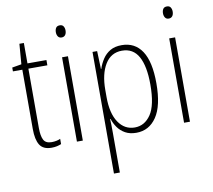

<svg xmlns="http://www.w3.org/2000/svg" viewBox="-98 -890 1314 1186"><g transform="rotate(-10 559.0 -297.0)"><path d="M177 -75Q193 -75 207.5 -78Q222 -81 232 -86V-53Q220 -48 205 -44.5Q190 -41 171 -41Q118 -41 97 -75Q76 -109 76 -175V-547H17V-571L76 -581L86 -708H114V-580H233V-547H114V-175Q114 -125 127 -100Q140 -75 177 -75Z M351 -777Q367 -777 374 -766Q381 -755 381 -740Q381 -722 373 -711.5Q365 -701 350 -701Q335 -701 327.5 -712Q320 -723 320 -739Q320 -755 327 -766Q334 -777 351 -777ZM368 -580V-51H331V-580Z M706 -590Q789 -590 833 -523Q877 -456 877 -321Q877 -180 830 -110.5Q783 -41 703 -41Q662 -41 633.5 -57Q605 -73 587 -98.5Q569 -124 560 -153H557Q558 -136 558.5 -113.5Q559 -91 559 -67V183H522V-580H551L555 -467H557Q568 -500 586.5 -528Q605 -556 634 -573Q663 -590 706 -590ZM702 -556Q633 -556 596 -495.5Q559 -435 559 -335V-290Q559 -188 597 -131.5Q635 -75 699 -75Q761 -75 800 -132.5Q839 -190 839 -320Q839 -435 805.5 -495.5Q772 -556 702 -556Z M1023 -777Q1039 -777 1046 -766Q1053 -755 1053 -740Q1053 -722 1045 -711.5Q1037 -701 1022 -701Q1007 -701 999.5 -712Q992 -723 992 -739Q992 -755 999 -766Q1006 -777 1023 -777ZM1040 -580V-51H1003V-580Z"/></g></svg>

Font: Noto Sans Tamil UI Condensed ExtraLight
Style: Regular
Weight: 200
Width: 3
Designer: Jelle Bosma - Monotype Design Team
Foundry: Monotype Imaging Inc.
Version: Version 2.004; ttfautohint (v1.8.4.7-5d5b)